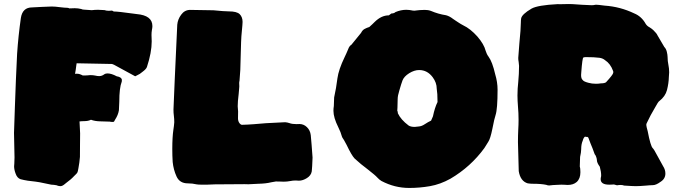

<svg xmlns="http://www.w3.org/2000/svg" viewBox="-20 -885 3355 943"><path d="M259.8 25.9C258.8 24.9 256.8 24.4 254.4 24.4C251.5 24.4 248 23.9 244.6 22.9C241.2 22.5 236.8 22 231.9 22C219.2 19.5 200.2 15.6 175.3 10.3C175.3 10.3 156.2 7.3 156.2 7.3C128.4 4.9 103 1 80.6 -4.9C69.8 -8.8 62 -17.6 57.1 -31.2C51.8 -44.9 49.3 -57.1 49.3 -68.4C49.3 -72.8 49.8 -77.1 50.3 -81.5C50.8 -88.9 51.3 -98.6 51.3 -111.8C50.8 -120.1 49.8 -160.6 48.8 -232.4C48.8 -239.3 50.3 -282.2 53.2 -361.3C56.2 -447.8 59.6 -534.2 64 -620.6C67.9 -679.7 74.2 -738.3 82.5 -796.9C87.9 -831.5 106.4 -848.6 137.7 -848.6C145 -848.6 161.1 -849.6 185.1 -851.1C209 -852.5 225.1 -853 233.9 -853C244.1 -853 257.8 -852.1 275.4 -849.6C291 -847.7 302.7 -846.7 310.5 -846.7C314 -846.7 317.4 -845.7 320.8 -843.8C329.6 -844.2 338.4 -844.7 347.2 -844.7C357.9 -844.7 368.7 -843.3 378.9 -840.8C383.3 -838.4 388.7 -837.4 396 -837.4C402.8 -837.4 414.6 -836.4 430.7 -835C440.9 -836.4 451.7 -836.9 461.9 -836.9C461.9 -836.9 492.7 -835.4 492.7 -835.4C499.5 -833 506.8 -832 514.6 -832C518.6 -832 521.5 -832 523.9 -832.5C526.4 -833 527.8 -833 527.8 -833C531.2 -833 534.7 -831.5 538.1 -828.6C552.2 -828.6 584 -825.2 632.3 -818.4C638.7 -817.9 645 -816.9 651.4 -815.9C702.6 -811.5 728.5 -792 728.5 -756.8C728.5 -751 727.5 -744.6 726.1 -737.8C724.6 -729.5 724.1 -721.2 724.1 -712.9C724.1 -708 724.1 -703.1 724.6 -697.8C725.1 -692.4 725.1 -687 725.1 -681.6C725.1 -645.5 717.3 -603.5 701.7 -556.2C699.2 -548.8 691.9 -541 679.2 -531.7C670.9 -524.4 662.6 -519 654.3 -515.6C654.3 -515.6 644 -510.3 644 -510.3C644 -510.3 540 -566.9 540 -566.9C539.6 -566.9 538.6 -567.4 538.6 -567.4C535.6 -568.8 532.7 -570.3 529.3 -570.8C529.3 -570.8 356.4 -574.2 356.4 -574.2C356.4 -574.2 355 -565.4 355 -565.4C353 -549.3 351.1 -535.2 348.6 -522.5C348.6 -522.5 358.4 -522.9 358.4 -522.9C366.7 -522.9 376 -520 386.7 -514.2C400.9 -514.2 413.1 -514.6 423.3 -516.1C433.6 -516.1 441.9 -515.1 448.2 -513.7C454.6 -512.2 460.4 -511.2 466.8 -511.2C476.1 -511.2 484.9 -514.2 492.7 -520.5C496.6 -522.9 501.5 -524.4 507.8 -524.4C521 -524.4 536.1 -519.5 553.2 -510.3C568.8 -507.8 577.1 -502 578.6 -493.7C578.6 -489.3 578.6 -485.8 578.1 -484.4C569.8 -463.4 565.9 -430.2 565.9 -385.7C565.4 -371.6 564.9 -357.4 564 -343.3C561.5 -327.6 555.2 -312.5 545.4 -297.4C545.4 -297.4 540 -287.6 540 -287.6C539.6 -286.6 536.6 -286.1 531.7 -286.1C527.3 -286.1 522.9 -286.6 519 -287.6C497.1 -288.1 480.5 -288.6 470.2 -289.1C454.1 -289.6 439.5 -292 426.8 -296.9C418.5 -292.5 407.2 -290 392.6 -290C385.7 -290 378.4 -289.6 370.6 -288.6C370.6 -288.6 373.5 -230 373.5 -230C373 -222.7 373 -205.1 373 -177.2C373 -149.4 373 -128.4 372.6 -114.3C371.1 -95.7 368.7 -77.1 365.2 -59.1C364.3 -54.2 363.3 -49.3 362.3 -44.4C361.3 -39.1 358.9 -35.2 355.5 -31.7C352.1 -28.3 348.1 -24.4 344.2 -20.5C333 -8.3 320.3 2.4 306.6 12.2C304.2 13.7 301.8 15.6 299.3 18.1C291 25.4 283.7 29.3 276.9 29.3C272 29.3 266.1 28.3 259.8 25.9Z M973.1 22C959.5 22 950.2 21.5 945.8 20.5C931.6 17.1 917 15.6 902.8 15.6C876 15.6 857.4 4.4 847.2 -18.1C836.9 -40.5 830.6 -64.5 828.1 -89.4C826.7 -110.8 826.2 -132.3 826.2 -153.8C826.2 -192.9 828.1 -224.1 831.5 -247.1C833.5 -259.3 835 -272 835.9 -284.2C835.9 -294.9 835.4 -305.7 834 -315.9C832.5 -326.2 832 -336.4 832 -346.7C834 -403.8 840.3 -543 850.6 -763.7C852.1 -780.8 858.4 -797.4 869.6 -812.5C880.4 -827.6 894.5 -835.9 912.6 -836.4C933.6 -836.4 972.2 -835.9 1028.3 -834.5C1063 -831.1 1088.4 -829.1 1104 -829.1C1129.9 -829.1 1147.5 -824.7 1157.2 -815.4C1166.5 -806.2 1171.4 -793.5 1171.4 -777.3C1171.4 -772 1170.9 -766.6 1170.4 -760.3C1166 -716.8 1164.1 -689.5 1164.1 -678.2C1164.1 -678.2 1160.2 -541.5 1160.2 -541.5C1160.2 -538.1 1158.7 -520 1156.2 -486.3C1155.3 -485.8 1154.8 -482.9 1154.8 -476.6C1154.8 -468.3 1154.8 -463.9 1155.3 -462.4C1155.3 -460.9 1155.3 -459.5 1155.3 -459C1155.3 -454.6 1154.3 -442.9 1152.3 -424.3C1148.9 -397.9 1147.5 -377.4 1147.5 -363.3C1147.5 -358.9 1147.9 -355 1148.4 -350.6C1148.9 -346.2 1149.4 -341.8 1149.4 -337.9C1149.4 -337.9 1148.9 -303.7 1148.9 -303.7C1148.9 -293.5 1151.9 -285.2 1157.2 -278.8C1160.6 -274.4 1164.6 -272 1168.9 -272C1187.5 -272.5 1206.1 -273.4 1225.1 -274.9C1255.9 -278.3 1307.6 -281.7 1380.4 -284.7C1387.7 -284.2 1394.5 -282.7 1401.9 -280.3C1410.6 -276.9 1422.4 -275.4 1436.5 -275.4C1436.5 -275.4 1450.7 -275.9 1450.7 -275.9C1464.4 -275.9 1476.6 -271 1487.3 -260.7C1498 -250.5 1504.4 -237.3 1506.3 -221.2C1508.8 -196.3 1511.7 -159.7 1515.1 -111.3C1513.7 -77.1 1512.7 -54.7 1511.2 -43.5C1508.8 -29.3 1500.5 -18.6 1487.3 -10.3C1474.1 -2 1460.9 2.4 1448.2 2.4C1448.2 2.4 1432.1 1.5 1432.1 1.5C1422.9 1.5 1413.6 2.4 1404.3 4.4C1395 6.3 1384.3 7.3 1373 7.3C1368.7 7.3 1363.8 7.3 1358.9 6.8C1353.5 6.3 1345.7 6.3 1335 6.3C1327.1 7.3 1319.3 8.8 1312 10.3C1294.9 14.6 1273.9 17.1 1248.5 17.6C1222.7 18.6 1206.5 19.5 1200.2 20C1200.2 20 1180.7 19.5 1180.7 19.5C1180.7 19.5 1035.2 20.5 1035.2 20.5C1021 21.5 1008.3 22 996.1 22C996.1 22 973.1 22 973.1 22Z M1853.5 3.9C1846.2 -0.5 1839.4 -5.9 1833 -13.2C1826.7 -20.5 1811 -33.7 1786.1 -53.2C1763.7 -69.8 1742.2 -87.4 1721.7 -106.4C1711.4 -117.2 1698.7 -139.2 1682.6 -172.9C1671.9 -192.9 1666 -203.6 1664.6 -204.6C1663.1 -205.6 1661.6 -209 1659.2 -214.8C1655.8 -228 1649.9 -243.2 1641.6 -259.8C1625.5 -292 1617.7 -318.8 1617.7 -340.8C1617.7 -348.1 1618.2 -356 1619.6 -364.3C1619.6 -364.3 1621.1 -406.2 1621.1 -406.2C1627.9 -437 1633.3 -468.3 1637.2 -500C1641.1 -528.8 1652.8 -563.5 1672.4 -604C1678.7 -617.2 1684.6 -629.9 1689.9 -643.1C1693.4 -653.3 1698.7 -661.1 1706.1 -665.5C1706.1 -665.5 1753.4 -723.6 1753.4 -723.6C1757.8 -732.4 1763.2 -738.8 1770.5 -742.7C1777.8 -746.6 1785.6 -750 1793.9 -752.4C1805.7 -762.7 1814.5 -771.5 1820.8 -777.8C1842.3 -798.8 1865.2 -809.6 1889.6 -809.6C1889.6 -809.6 1902.3 -818.8 1902.3 -818.8C1911.1 -818.8 1918 -821.3 1922.4 -825.7C1939.9 -833 1957.5 -836.9 1975.1 -836.9C1985.8 -836.9 1996.6 -835.4 2007.8 -833C2007.8 -833 2016.1 -832.5 2016.1 -832.5C2020 -832.5 2023.9 -833 2028.3 -834C2033.7 -835 2046.4 -835.9 2065.9 -836.4C2076.7 -836.4 2086.9 -835 2096.2 -831.5C2120.1 -821.3 2145 -814 2170.9 -810.1C2182.1 -807.1 2193.4 -801.3 2204.6 -792.5C2209 -789.1 2213.9 -786.1 2218.3 -783.2C2222.7 -780.3 2227.1 -777.3 2231 -774.9C2238.8 -769.5 2246.6 -765.1 2254.9 -760.7C2278.8 -749.5 2301.8 -731 2324.2 -706.1C2346.2 -680.7 2359.9 -657.2 2365.2 -635.7C2368.2 -625.5 2373 -615.2 2379.9 -606C2392.1 -589.4 2402.8 -561 2412.1 -520.5C2419.9 -494.6 2423.8 -469.2 2423.8 -444.3C2423.8 -380.9 2420.4 -339.4 2414.1 -320.3C2410.2 -309.1 2404.8 -286.6 2398.4 -252.9C2391.6 -219.2 2384.8 -198.2 2378.4 -189C2375 -184.1 2372.1 -179.2 2369.6 -174.8C2366.2 -168.9 2362.8 -163.1 2358.9 -157.7C2314.5 -96.7 2258.8 -46.4 2192.4 -7.3C2159.2 11.2 2125.5 23.4 2091.8 29.3C2058.1 35.2 2023.9 38.1 1989.7 38.1C1942.4 38.1 1897 26.9 1853.5 3.9ZM2035.6 -263.7C2045.9 -264.2 2056.2 -268.1 2066.9 -275.4C2077.6 -282.7 2087.9 -288.1 2097.2 -292.5C2097.2 -292.5 2106.4 -313.5 2106.4 -313.5C2112.3 -341.8 2119.6 -365.2 2128.9 -383.8C2128.9 -413.6 2127.4 -435.1 2125 -449.2C2125 -469.2 2118.2 -488.3 2105 -505.9C2087.4 -529.3 2065.4 -541 2038.6 -541C2022.5 -541 2006.3 -535.6 1989.7 -525.4C1972.7 -514.6 1961.9 -502.9 1957 -490.2C1952.6 -479 1947.8 -462.9 1941.4 -440.9C1936 -423.8 1933.1 -409.7 1933.1 -397.5C1933.1 -385.3 1932.6 -371.6 1932.1 -356.9C1931.6 -350.6 1931.2 -345.2 1931.2 -341.3C1933.1 -338.4 1934.1 -334 1934.1 -328.6C1943.8 -307.6 1961.4 -287.6 1986.8 -268.6C1993.2 -264.2 2003.4 -261.7 2017.1 -261.7C2017.1 -261.7 2035.6 -263.7 2035.6 -263.7Z M3045.4 26.4C3040 24.4 3034.7 23.4 3028.3 23.4C3024.4 23.4 3021 23.4 3018.6 23.9C3015.6 24.4 3013.7 24.9 3012.2 24.9C3009.3 24.9 3005.9 24.4 3002.4 22.9C2999 21.5 2995.1 21 2991.7 21C2991.7 21 2987.3 21.5 2987.3 21.5C2987.3 21.5 2972.7 22 2972.7 22C2944.3 22 2930.2 13.2 2930.2 -4.9C2930.2 -8.8 2930.7 -13.2 2932.1 -17.6C2932.1 -17.6 2932.6 -23.4 2932.6 -23.4C2932.6 -35.6 2930.2 -50.3 2925.8 -66.4C2916.5 -79.1 2911.6 -89.8 2911.6 -98.6C2911.6 -102.1 2910.6 -107.4 2908.2 -114.3C2905.8 -121.1 2903.3 -125.5 2900.9 -127.4C2897 -138.7 2893.6 -148.4 2890.1 -156.7C2883.3 -172.9 2877 -188.5 2871.6 -203.6C2870.1 -210 2866.7 -212.9 2862.3 -212.9C2862.3 -212.9 2859.4 -212.4 2859.4 -212.4C2859.4 -212.4 2854 -213.9 2854 -213.9C2854 -213.9 2852.5 -213.4 2852.5 -213.4C2848.1 -210 2844.7 -204.1 2842.3 -194.8C2836.9 -182.6 2834.5 -168.5 2834.5 -152.3C2834.5 -142.1 2832.5 -129.4 2829.1 -114.3C2828.6 -102.1 2828.1 -91.8 2828.1 -83C2828.1 -83 2827.6 -67.4 2827.6 -67.4C2829.1 -62 2830.1 -56.2 2830.1 -50.8C2830.1 -50.8 2830.6 -39.1 2830.6 -39.1C2830.6 -18.1 2824.7 -2.4 2812.5 8.8C2801.3 18.6 2786.6 23.4 2767.6 23.4C2763.2 23.4 2758.3 22.9 2753.4 22.5C2748 22 2742.7 22 2737.3 22C2730 22 2723.1 22.5 2716.3 22.9C2709.5 23.4 2702.6 23.9 2696.3 23.9C2696.3 23.9 2677.2 25.9 2677.2 25.9C2671.9 25.9 2667.5 24.9 2663.1 22.9C2647 19.5 2626 17.6 2600.1 17.6C2590.8 17.6 2581.5 17.1 2572.3 15.6C2548.3 8.8 2533.2 -11.2 2527.8 -44.4C2527.8 -44.4 2523.9 -187.5 2523.9 -187.5C2523.9 -208 2524.4 -228.5 2525.4 -249C2526.4 -264.6 2526.9 -280.3 2526.9 -296.4C2526.9 -318.4 2525.9 -340.8 2523.9 -363.3C2522.5 -380.9 2521.5 -398.4 2521.5 -416C2521.5 -438.5 2522.9 -460.9 2525.4 -482.9C2527.8 -508.8 2529.3 -535.2 2529.3 -561.5C2528.8 -567.9 2528.3 -574.7 2527.3 -581.1C2525.9 -587.4 2525.4 -594.2 2525.4 -600.6C2525.4 -606.4 2527.3 -629.9 2530.8 -671.4C2535.6 -719.7 2538.1 -753.4 2538.1 -773.4C2538.1 -781.2 2538.6 -788.1 2539.6 -794.4C2542 -808.1 2559.1 -824.2 2590.8 -842.8C2610.8 -854 2653.3 -861.3 2719.2 -864.7C2719.2 -864.7 2729.5 -864.3 2729.5 -864.3C2748 -864.7 2762.7 -865.2 2773.9 -865.2C2782.2 -865.2 2788.6 -865.2 2792.5 -864.7C2823.2 -862.3 2854.5 -860.4 2885.7 -859.4C2891.6 -859.4 2897.5 -859.9 2903.3 -861.3C2903.3 -861.3 2907.2 -861.8 2907.2 -861.8C2913.6 -861.8 2927.7 -860.4 2949.7 -857.4C3000.5 -854 3048.8 -841.3 3094.7 -819.3C3118.7 -809.6 3137.7 -792.5 3151.4 -767.6C3155.8 -760.7 3162.1 -754.9 3170.9 -750.5C3178.7 -745.6 3184.6 -741.2 3189 -736.8C3200.2 -726.1 3207 -717.3 3209.5 -710.9C3209.5 -710.9 3242.7 -654.3 3242.7 -654.3C3248 -648.9 3252.4 -641.6 3254.9 -631.3C3257.3 -621.1 3258.8 -612.3 3258.8 -605.5C3258.8 -591.3 3260.3 -578.6 3262.7 -567.4C3265.1 -555.7 3266.6 -543 3266.6 -529.8C3266.6 -529.8 3265.1 -507.3 3265.1 -507.3C3264.6 -485.4 3261.2 -463.9 3255.9 -442.9C3250.5 -421.9 3237.8 -403.8 3217.8 -388.2C3217.3 -387.7 3216.3 -386.7 3215.3 -386.2C3213.9 -385.7 3208 -376 3197.8 -357.9C3182.6 -332.5 3168.5 -306.6 3156.2 -279.8C3154.8 -277.3 3154.3 -274.4 3154.3 -271C3154.3 -266.6 3156.7 -256.3 3161.1 -240.7C3170.4 -191.9 3178.7 -164.1 3186 -157.2C3189.9 -153.8 3197.3 -141.6 3208 -121.1C3218.8 -100.6 3228.5 -83 3237.3 -67.9C3244.6 -56.6 3248 -44.9 3248 -32.7C3248 -15.6 3240.2 -2 3224.6 7.8C3209.5 19 3196.8 24.4 3186 24.4C3177.7 24.4 3165.5 25.4 3148.4 26.9C3131.3 28.3 3116.2 29.3 3102.5 29.3C3092.3 29.3 3073.2 28.3 3045.4 26.4ZM2931.6 -475.6C2943.4 -475.6 2951.7 -477.5 2956.5 -481C2979.5 -505.9 2991.2 -521.5 2991.7 -526.9C2991.7 -526.9 2992.2 -531.2 2992.2 -531.2C2992.2 -533.7 2991.7 -535.6 2990.7 -537.6C2982.4 -560.5 2969.2 -578.1 2951.7 -589.4C2944.3 -595.7 2935.1 -599.6 2924.8 -601.1C2907.7 -603.5 2885.3 -604.5 2857.9 -604.5C2852.5 -604.5 2848.6 -604 2845.2 -602.5C2841.8 -601.1 2838.4 -577.1 2835 -530.8C2834.5 -525.4 2834 -521 2834 -516.6C2834 -504.9 2836.4 -496.6 2841.8 -492.2C2845.2 -486.8 2854.5 -482.4 2869.6 -478.5C2881.3 -475.1 2893.6 -473.6 2906.7 -473.6C2914.6 -473.6 2922.9 -474.1 2931.6 -475.6Z"/></svg>

Font: Kaph
Style: Regular
Weight: 400
Designer: GGBotNet
Foundry: f0n7.com